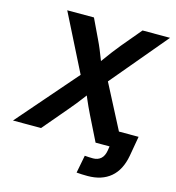

<svg xmlns="http://www.w3.org/2000/svg" viewBox="-162 -840 1065 1159"><g transform="rotate(15 370.5 -260.5)"><path d="M-29.8 0 340.8 -426.8 322.3 -314.5 114.3 -727.5H281.2L339.8 -604.5Q353.5 -576.2 364 -550.5Q374.5 -524.9 384 -500.2Q393.6 -475.6 403.8 -449.7H364.7Q384.3 -475.1 402.1 -500Q419.9 -524.9 439.2 -550.5Q458.5 -576.2 481.9 -604.5L585 -727.5H756.8L417.5 -322.8L435.1 -429.2L657.7 0H486.3L410.2 -153.3Q397.9 -178.2 388.4 -199Q378.9 -219.7 370.6 -239.3Q362.3 -258.8 353 -280.8H376Q359.4 -259.3 344.5 -239.3Q329.6 -219.2 313 -198.7Q296.4 -178.2 275.4 -153.3L145.5 0ZM491.2 207Q473.1 207 456.3 206.3Q439.5 205.6 422.4 204.1L443.8 93.3Q455.6 94.2 469.5 95Q483.4 95.7 495.6 95.7Q525.4 95.7 544.7 78.6Q564 61.5 569.8 25.4L573.7 0H524.4L541 -101.1H728L706.5 22Q689.9 114.3 635 160.6Q580.1 207 491.2 207Z"/></g></svg>

Font: Inter 24pt
Style: Bold Italic
Weight: 700
Italic angle: -9.3988°
Version: Version 4.001;git-66647c0bb